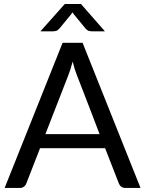

<svg xmlns="http://www.w3.org/2000/svg" viewBox="-20 -928 717 948"><path d="M471.7 -265.6Q444.3 -338.9 359.4 -557.6Q354.5 -570.3 348.6 -587.9Q343.8 -605.5 338.9 -624Q328.1 -584 317.4 -556.6Q279.3 -460 204.1 -265.6Q271.5 -265.6 471.7 -265.6ZM673.8 0Q655.3 0 598.6 0Q585.9 0 578.1 -6.8Q570.3 -12.7 566.4 -23.4Q543.9 -81.1 499 -196.3Q418.9 -196.3 177.7 -196.3Q161.1 -152.3 110.4 -23.4Q107.4 -13.7 98.6 -6.8Q90.8 0 78.1 0Q52.7 0 2.9 0Q74.2 -178.7 289.1 -716.8Q314.5 -716.8 387.7 -716.8Q459 -537.1 673.8 0ZM498 -773.4Q482.4 -773.4 433.6 -773.4Q427.7 -773.4 418.9 -775.4Q411.1 -777.3 402.3 -787.1Q382.8 -810.5 343.8 -858.4Q342.8 -860.4 337.9 -867.2Q336.9 -865.2 332 -858.4Q317.4 -840.8 273.4 -787.1Q264.6 -777.3 256.8 -775.4Q248 -773.4 242.2 -773.4Q221.7 -773.4 179.7 -773.4Q210 -806.6 299.8 -908.2Q319.3 -908.2 379.9 -908.2Q409.2 -875 498 -773.4Z"/></svg>

Font: Lato
Style: Regular
Weight: 400
Designer: Lukasz Dziedzic with Adam Twardoch and Botio Nikoltchev
Version: Version 2.015; 2015-08-06; http://www.latofonts.com/